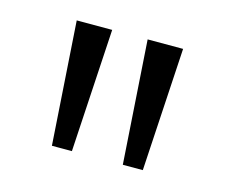

<svg xmlns="http://www.w3.org/2000/svg" viewBox="-53 -774 482 408"><g transform="rotate(15 188.0 -569.5)"><path d="M89 -434 71 -705H149L133 -434ZM245 -434 227 -705H305L289 -434Z"/></g></svg>

Font: Nunito Sans 9pt Light
Style: Regular
Weight: 300
Version: Version 3.101;gftools[0.9.27]